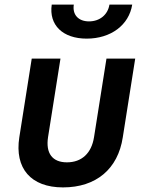

<svg xmlns="http://www.w3.org/2000/svg" viewBox="-20 -805 640 835"><path d="M357 -637C462 -637 541 -696 555 -785H456C449 -741 414 -712 367 -712C321 -712 294 -741 301 -785H205C192 -696 253 -637 357 -637ZM254 10C398 10 493 -70 514 -208L568 -550H443L389 -209C378 -138 335 -99 271 -99C208 -99 178 -138 189 -209L243 -550H118L64 -208C43 -73 114 10 254 10Z"/></svg>

Font: JetBrains Mono
Style: Bold Italic
Weight: 558
Italic angle: -9°
Monospace: yes
Designer: Philipp Nurullin, Konstantin Bulenkov
Foundry: JetBrains
Version: Version 2.305